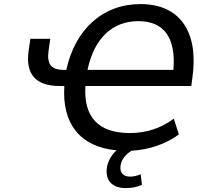

<svg xmlns="http://www.w3.org/2000/svg" viewBox="-20 -749 994 966"><path d="M611.8 197.3C644 197.3 669.9 191.9 694.3 180.7L687.5 127.9C668 136.2 650.9 139.6 633.8 139.6C601.6 139.6 581.5 121.1 586.4 85C590.8 52.7 613.8 25.9 642.1 9.3C729 4.4 814.9 -23.9 879.9 -72.8L854.5 -151.9C786.1 -101.1 711.4 -79.6 632.8 -79.6C474.1 -79.6 399.9 -161.1 409.7 -316.4H942.4L947.8 -356.9C980.5 -583.5 889.6 -728.5 687 -728.5C496.6 -728.5 358.4 -601.6 313.5 -397.5H300.3C237.8 -397.5 214.4 -425.3 224.6 -495.6L232.9 -553.7H132.8L124 -493.7C107.4 -377 158.7 -316.4 279.3 -316.4H303.7C291 -126.5 383.3 -9.8 565.9 7.3C539.6 32.7 522 63 517.6 95.7C508.8 158.7 544.9 197.3 611.8 197.3ZM675.8 -642.6C805.2 -642.6 865.7 -559.6 852.5 -397.5H420.4C453.6 -556.6 545.9 -642.6 675.8 -642.6Z"/></svg>

Font: Winston
Style: Italic
Weight: 400
Italic angle: -8.13011°
Designer: Vernon Adams, Kim Jin-seong, David Berlow, Cristiano Sobral
Foundry: The Winston Project Authors
Version: Version 3.004